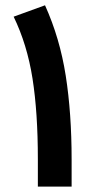

<svg xmlns="http://www.w3.org/2000/svg" viewBox="-20 -688 349 708"><path d="M244.1 0H119.6V-101.1Q119.6 -272.9 99.9 -398.4Q80.1 -523.9 30.3 -626.5L146 -668.5Q200.7 -547.4 222.4 -408.9Q244.1 -270.5 244.1 -99.6Z"/></svg>

Font: Vazirmatn RD FD
Style: Bold
Weight: 700
Designer: Saber Rastikerdar
Foundry: Saber Rastikerdar
Version: Version 33.003